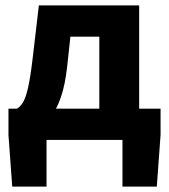

<svg xmlns="http://www.w3.org/2000/svg" viewBox="-20 -516 624 708"><path d="M151.6 0V172H25.1L11.2 -18.6V-115.3H572.1V-18.6L558.2 172H431.6V0ZM346.2 -43V-380.8H239.6L227.1 -265.8Q219.9 -203 204.9 -158.6Q189.9 -114.2 167.3 -86.1Q144.8 -58 116.2 -44.4Q87.5 -30.8 54 -29.8L42.4 -115.3Q54.1 -121.7 64.3 -137.8Q74.5 -153.9 83.2 -191.4Q91.9 -228.9 100.2 -299.1L123.3 -496.1H493.2V-43Z"/></svg>

Font: SourceSans3VF
Style: Regular
Weight: 200
Designer: Paul D. Hunt
Foundry: Adobe
Version: Version 3.052;hotconv 1.1.0;makeotfexe 2.6.0